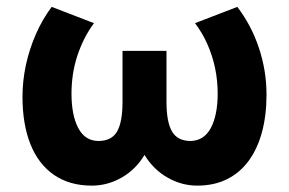

<svg xmlns="http://www.w3.org/2000/svg" viewBox="-20 -538 861 572"><path d="M253.5 15Q187 15 140.8 -17Q94.5 -49 70.8 -108.2Q47 -167.5 47 -250Q47 -297 57.2 -344.5Q67.5 -392 87 -436.5Q106.5 -481 134 -517.5L260 -469Q244 -447.5 231.5 -422.8Q219 -398 210.2 -371.2Q201.5 -344.5 197.2 -316.2Q193 -288 193 -259Q193 -195 213 -156.8Q233 -118.5 273 -118Q312.5 -118 328.8 -146.2Q345 -174.5 345 -234.5V-386.5H476V-234.5Q476 -174.5 492.5 -146.2Q509 -118 548 -118Q568 -118.5 583 -128.2Q598 -138 608 -156.5Q618 -175 623.2 -200.8Q628.5 -226.5 628.5 -259Q628.5 -298 620.8 -335Q613 -372 598 -406Q583 -440 561 -469L687 -517.5Q729 -462.5 751.5 -394.8Q774 -327 774 -256Q774 -194.5 760.5 -144.5Q747 -94.5 720.8 -58.8Q694.5 -23 656 -4Q617.5 15 567.5 15Q521 15 479 -9Q437 -33 410.5 -76.5Q384.5 -33 342.5 -9Q300.5 15 253.5 15Z"/></svg>

Font: Geologica Cursive SemiBold
Style: Regular
Weight: 600
Designer: Sindre Bremnes, Frode Helland
Foundry: Monokrom Skriftforlag AS
Version: Version 1.010;gftools[0.9.28]